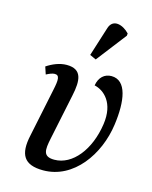

<svg xmlns="http://www.w3.org/2000/svg" viewBox="-121 -888 774 978"><g transform="rotate(15 265.5 -399.5)"><path d="M315 -605 437 -763 438 -775C403 -812 348 -828 331 -775L282 -620ZM202 10C363 10 472 -148 494 -309C512 -437 496 -544 415 -544C379 -544 351 -520 344 -476C395 -465 456 -413 439 -297C419 -158 339 -57 243 -57C181 -57 185 -94 198 -157L248 -397C266 -481 262 -540 180 -540C143 -540 106 -524 76 -504L89 -465C106 -474 121 -480 133 -480C159 -480 159 -456 147 -400L94 -145C71 -40 100 10 202 10Z"/></g></svg>

Font: Noto Serif Condensed Medium
Style: Italic
Weight: 500
Width: 3
Italic angle: -12°
Designer: Monotype Design Team
Foundry: Monotype Imaging Inc.
Version: Version 2.013